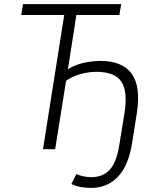

<svg xmlns="http://www.w3.org/2000/svg" viewBox="-20 -725 748 933"><path d="M422 188Q395 188 371 183.5Q347 179 327 169L351 121Q370 129 388.5 132.5Q407 136 423 136Q480 136 513.5 99.5Q547 63 560 -22L584 -170Q602 -277 571 -326.5Q540 -376 447 -376Q420 -376 393.5 -370.5Q367 -365 343.5 -355.5Q320 -346 301 -332L248 0H189L292 -652H83L92 -705H569L560 -652H351L310 -388Q329 -401 354 -410Q379 -419 408 -424Q437 -429 468 -429Q519 -429 557.5 -414Q596 -399 619 -368Q642 -337 648.5 -289Q655 -241 645 -175L621 -24Q609 47 582.5 93.5Q556 140 515.5 164Q475 188 422 188Z"/></svg>

Font: Nunito Sans 10pt Condensed Light
Style: Italic
Weight: 300
Width: 3
Italic angle: -9°
Designer: Vernon Adams
Foundry: Vernon Adams
Version: Version 3.101;gftools[0.9.27]